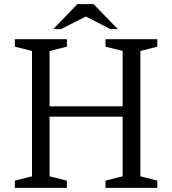

<svg xmlns="http://www.w3.org/2000/svg" viewBox="-20 -910 835 930"><path d="M660 -56V-663L742 -684V-720H491V-684L574 -663V-395H220V-663L304 -684V-720H52V-684L135 -663V-56L52 -35V0H304V-35L220 -56V-345H574V-56L491 -35V0H742V-35ZM551 -769 433 -890H355L238 -769H275L396 -830L514 -769Z"/></svg>

Font: GradeGX
Style: Regular
Weight: 100
Width: 1
Designer: Adam Twardoch
Foundry: Adam Twardoch
Version: Version 2.002; DEVELOPMENT